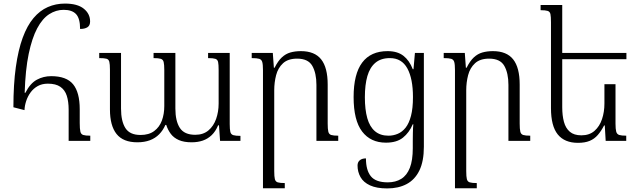

<svg xmlns="http://www.w3.org/2000/svg" viewBox="-20 -788 3560 1074"><path d="M117 -172 55 -188Q55 -316 68.5 -412.5Q82 -509 107 -577Q132 -645 167.5 -687Q203 -729 247.5 -748.5Q292 -768 343 -768Q413 -768 448.5 -739.5Q484 -711 484 -668Q484 -645 469 -635.5Q454 -626 428 -626Q428 -685 405.5 -709Q383 -733 336 -733Q293 -733 255 -708.5Q217 -684 188 -629.5Q159 -575 140.5 -486.5Q122 -398 118 -269H122Q149 -322 186 -342Q223 -362 266 -362Q352 -362 389 -316.5Q426 -271 426 -177V-100Q426 -67 429.5 -52Q433 -37 445.5 -33Q458 -29 485 -29V0H364V-174Q364 -220 353.5 -252.5Q343 -285 317.5 -302.5Q292 -320 248 -320Q215 -320 191 -306.5Q167 -293 151 -271Q135 -249 126.5 -223Q118 -197 117 -172Z M1144 -492H1265V-94Q1265 -64 1268.5 -50Q1272 -36 1285 -32Q1298 -28 1325 -28V0H1211L1205 -87H1200Q1186 -53 1164 -32Q1142 -11 1114 -1.5Q1086 8 1052 8Q1009 8 980.5 -4.5Q952 -17 935.5 -39Q919 -61 910 -89H905Q892 -59 870.5 -37Q849 -15 818.5 -3.5Q788 8 748 8Q669 8 632 -38.5Q595 -85 595 -176V-398Q595 -429 591.5 -442.5Q588 -456 575.5 -459.5Q563 -463 535 -463V-492H657V-181Q657 -110 681.5 -71.5Q706 -33 766 -33Q813 -33 842.5 -55Q872 -77 885.5 -113.5Q899 -150 899 -195V-396Q899 -427 895.5 -441Q892 -455 879.5 -459Q867 -463 839 -463V-492H961V-181Q961 -111 986 -72.5Q1011 -34 1072 -34Q1117 -34 1146 -58.5Q1175 -83 1189 -123Q1203 -163 1203 -209V-396Q1203 -427 1200 -441Q1197 -455 1184.5 -459Q1172 -463 1144 -463Z M1872 -29V0H1750V-313Q1750 -379 1727 -419.5Q1704 -460 1642 -460Q1591 -460 1563 -434Q1535 -408 1524.5 -367.5Q1514 -327 1514 -283V169Q1514 200 1517.5 214Q1521 228 1533.5 232Q1546 236 1573 236V265H1451V-396Q1451 -427 1447 -441Q1443 -455 1430 -459Q1417 -463 1388 -463V-492H1506L1512 -409H1516Q1535 -447 1556.5 -467Q1578 -487 1604.5 -494.5Q1631 -502 1663 -502Q1740 -502 1776.5 -456Q1813 -410 1813 -315V-97Q1813 -66 1816.5 -51.5Q1820 -37 1832.5 -33Q1845 -29 1872 -29Z M2146 266Q2087 266 2050 249Q2013 232 1996.5 202.5Q1980 173 1980 138Q1980 119 1992.5 108.5Q2005 98 2027 98Q2027 164 2054.5 198Q2082 232 2149 232Q2193 232 2224.5 212.5Q2256 193 2272.5 151Q2289 109 2289 41V1Q2289 -16 2289.5 -44Q2290 -72 2292 -93H2289Q2269 -46 2234 -18Q2199 10 2139 10Q2053 10 2005.5 -52.5Q1958 -115 1958 -245Q1958 -374 2006 -438Q2054 -502 2148 -502Q2203 -502 2236.5 -476Q2270 -450 2289 -401H2293L2301 -492H2351V33Q2351 114 2326 165.5Q2301 217 2255 241.5Q2209 266 2146 266ZM2153 -29Q2180 -29 2205 -39.5Q2230 -50 2249 -74Q2268 -98 2279 -140Q2290 -182 2290 -245Q2290 -348 2258.5 -405.5Q2227 -463 2161 -463Q2111 -463 2080 -437Q2049 -411 2035 -362.5Q2021 -314 2021 -244Q2021 -175 2034.5 -127Q2048 -79 2077.5 -54Q2107 -29 2153 -29Z M2946 -29V0H2824V-313Q2824 -379 2801 -419.5Q2778 -460 2716 -460Q2665 -460 2637 -434Q2609 -408 2598.5 -367.5Q2588 -327 2588 -283V169Q2588 200 2591.5 214Q2595 228 2607.5 232Q2620 236 2647 236V265H2525V-396Q2525 -427 2521 -441Q2517 -455 2504 -459Q2491 -463 2462 -463V-492H2580L2586 -409H2590Q2609 -447 2630.5 -467Q2652 -487 2678.5 -494.5Q2705 -502 2737 -502Q2814 -502 2850.5 -456Q2887 -410 2887 -315V-97Q2887 -66 2890.5 -51.5Q2894 -37 2906.5 -33Q2919 -29 2946 -29Z M3423 -317V-96Q3423 -66 3427 -51.5Q3431 -37 3444 -33Q3457 -29 3483 -29V0H3368L3363 -86H3359Q3343 -55 3324 -33Q3305 -11 3278.5 0Q3252 11 3213 11Q3138 11 3100 -36Q3062 -83 3062 -183V-663Q3062 -695 3059 -709Q3056 -723 3043.5 -727Q3031 -731 3004 -731V-760H3125V-188Q3125 -142 3134.5 -106.5Q3144 -71 3167.5 -51Q3191 -31 3232 -31Q3277 -31 3305.5 -56Q3334 -81 3347.5 -121.5Q3361 -162 3361 -209V-317ZM3109 -457V-492H3484V-457Z"/></svg>

Font: Noto Serif Armenian Light
Style: Regular
Weight: 300
Version: Version 2.007